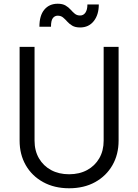

<svg xmlns="http://www.w3.org/2000/svg" viewBox="-20 -996 740 1028"><path d="M85 -243V-745H165V-243Q165 -189 188.5 -148.5Q212 -108 253.5 -85.5Q295 -63 350 -63Q405 -63 446.5 -85.5Q488 -108 511.5 -148.5Q535 -189 535 -243V-745H615V-243Q615 -169 582 -111.5Q549 -54 489.5 -21Q430 12 350 12Q271 12 211 -21Q151 -54 118 -111.5Q85 -169 85 -243ZM289 -912Q273 -912 263 -899Q253 -886 253 -853H191Q191 -913 217.5 -944.5Q244 -976 289 -976Q315 -976 331 -966.5Q347 -957 358 -944.5Q369 -932 380.5 -922.5Q392 -913 409 -913Q427 -913 437.5 -928.5Q448 -944 448 -972H509Q509 -917 482 -883Q455 -849 409 -849Q383 -849 367 -858.5Q351 -868 340 -880.5Q329 -893 317.5 -902.5Q306 -912 289 -912Z"/></svg>

Font: Kosmopol Plus Jakarta Sans
Style: Regular
Weight: 400
Designer: Gumpita Rahayu
Foundry: Tokotype
Version: Version 2.006